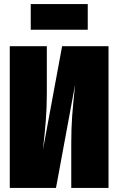

<svg xmlns="http://www.w3.org/2000/svg" viewBox="-20 -923 581 943"><path d="M513 0H330V-222Q330 -293 334.5 -353.5Q339 -414 349 -508L255 0H28V-696H210V-466Q210 -394 205 -331Q200 -268 191 -188L285 -696H513ZM411 -777H131V-903H411Z"/></svg>

Font: Fira Sans Extra Condensed Black
Style: Regular
Weight: 900
Width: 1
Designer: Carrois Corporate & Edenspiekermann AG
Foundry: Carrois Corporate GbR & Edenspiekermann AG
Version: Version 4.203